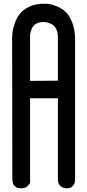

<svg xmlns="http://www.w3.org/2000/svg" viewBox="-20 -813 467 1028"><path d="M290 -381V-612Q290 -640 280.5 -658.5Q271 -677 256 -684Q241 -691 232 -693Q223 -695 214 -695H212Q189 -695 173 -685.5Q157 -676 151 -661.5Q145 -647 142.5 -636Q140 -625 140 -614L141 -608V-380ZM214 -793H218Q231 -793 246 -791Q261 -789 287 -778Q313 -767 332.5 -748.5Q352 -730 367 -691.5Q382 -653 382 -602V147Q382 167 373 178.5Q364 190 356.5 192.5Q349 195 341 195H339Q317 195 305 184Q293 173 292 162L290 151V-287H141V151Q142 156 141 163.5Q140 171 128 183Q116 195 92 195H91Q84 195 76 193.5Q68 192 57.5 182Q47 172 47 154L46 144L45 -600V-607Q45 -623 47 -640.5Q49 -658 59 -687.5Q69 -717 85.5 -738.5Q102 -760 135.5 -776.5Q169 -793 214 -793Z"/></svg>

Font: Soda Fountain
Style: Regular
Weight: 400
Version: Version 1.0